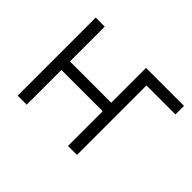

<svg xmlns="http://www.w3.org/2000/svg" viewBox="-116 -747 949 949"><g transform="rotate(45 358.5 -272.5)"><path d="M700.7 -545.4V-485.8H498V0H435.1V-242.7H146.5V0H83.5V-545.4H146.5V-302.2H435.1V-545.4Z"/></g></svg>

Font: Interop Light
Style: Regular
Weight: 300
Designer: Rasmus Andersson, Google, Jang Haemin
Foundry: jhaemin
Version: Version 1.007